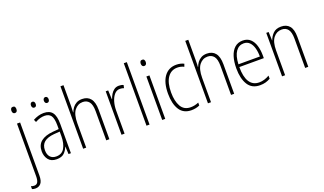

<svg xmlns="http://www.w3.org/2000/svg" viewBox="-109 -1357 3701 2196"><g transform="rotate(-20 1742.0 -259.5)"><path d="M67 -688Q67 -704 74 -715Q81 -726 98 -726Q115 -726 121.5 -715Q128 -704 128 -689Q128 -671 120.5 -660.5Q113 -650 97 -650Q82 -650 74.5 -661Q67 -672 67 -688ZM24 241Q10 241 -0.5 239Q-11 237 -18 233V198Q-1 206 21 206Q51 206 64 182Q77 158 77 110V-529H115V115Q115 184 89.5 212.5Q64 241 24 241Z M404 -539Q475 -539 508 -496Q541 -453 541 -357V0H512L507 -92H505Q490 -51 459 -20.5Q428 10 366 10Q299 10 266.5 -32Q234 -74 234 -133Q234 -212 285.5 -252.5Q337 -293 431 -301L504 -307V-353Q504 -437 479.5 -471Q455 -505 402 -505Q376 -505 348 -497.5Q320 -490 288 -472L274 -503Q304 -520 337 -529.5Q370 -539 404 -539ZM434 -271Q354 -264 313.5 -230.5Q273 -197 273 -133Q273 -80 299 -51Q325 -22 372 -22Q441 -22 472.5 -76Q504 -130 505 -218V-276ZM298 -668Q298 -684 305.5 -694Q313 -704 326 -704Q340 -704 347.5 -694Q355 -684 355 -668Q355 -633 326 -633Q313 -633 305.5 -643Q298 -653 298 -668ZM455 -669Q455 -684 463 -694Q471 -704 484 -704Q497 -704 505 -694.5Q513 -685 513 -669Q513 -653 505.5 -643Q498 -633 484 -633Q470 -633 462.5 -643Q455 -653 455 -669Z M727 -503Q727 -462 724 -430H727Q737 -458 755 -482.5Q773 -507 801.5 -523Q830 -539 871 -539Q938 -539 973.5 -494.5Q1009 -450 1009 -360V0H971V-354Q971 -435 943 -469.5Q915 -504 867 -504Q806 -504 766.5 -453.5Q727 -403 727 -295V0H690V-760H727Z M1319 -538Q1333 -538 1347 -535.5Q1361 -533 1374 -527L1366 -491Q1356 -495 1344 -497.5Q1332 -500 1318 -500Q1278 -500 1250.5 -468.5Q1223 -437 1208.5 -387.5Q1194 -338 1194 -283V0H1157V-529H1187L1192 -420H1195Q1204 -448 1220 -475Q1236 -502 1260.5 -520Q1285 -538 1319 -538Z M1498 0H1461V-760H1498Z M1672 -726Q1688 -726 1695 -715Q1702 -704 1702 -689Q1702 -671 1694 -660.5Q1686 -650 1671 -650Q1656 -650 1648.5 -661Q1641 -672 1641 -688Q1641 -704 1648 -715Q1655 -726 1672 -726ZM1689 -529V0H1652V-529Z M2007 10Q1910 10 1863.5 -62.5Q1817 -135 1817 -259Q1817 -393 1870 -466Q1923 -539 2017 -539Q2069 -539 2110 -518L2098 -485Q2061 -504 2018 -504Q1942 -504 1898.5 -441Q1855 -378 1855 -260Q1855 -155 1892 -90Q1929 -25 2010 -25Q2059 -25 2107 -46V-11Q2087 -1 2060.5 4.5Q2034 10 2007 10Z M2246 -503Q2246 -462 2243 -430H2246Q2256 -458 2274 -482.5Q2292 -507 2320.5 -523Q2349 -539 2390 -539Q2457 -539 2492.5 -494.5Q2528 -450 2528 -360V0H2490V-354Q2490 -435 2462 -469.5Q2434 -504 2386 -504Q2325 -504 2285.5 -453.5Q2246 -403 2246 -295V0H2209V-760H2246Z M2826 -539Q2883 -539 2918.5 -506Q2954 -473 2970 -418.5Q2986 -364 2986 -300V-267H2688Q2687 -149 2726.5 -86.5Q2766 -24 2844 -24Q2906 -24 2968 -61V-23Q2940 -7 2909.5 1.5Q2879 10 2842 10Q2743 10 2696.5 -64.5Q2650 -139 2650 -263Q2650 -345 2669.5 -407Q2689 -469 2728 -504Q2767 -539 2826 -539ZM2826 -505Q2767 -505 2730.5 -454Q2694 -403 2689 -300H2950Q2950 -357 2937 -403.5Q2924 -450 2896.5 -477.5Q2869 -505 2826 -505Z M3293 -539Q3359 -539 3394.5 -497Q3430 -455 3430 -365V0H3392V-356Q3392 -435 3365 -470Q3338 -505 3289 -505Q3227 -505 3187.5 -455Q3148 -405 3148 -302V0H3111V-529H3140L3144 -425H3146Q3161 -469 3195.5 -504Q3230 -539 3293 -539Z"/></g></svg>

Font: Noto Sans Khmer Condensed ExtraLight
Style: Regular
Weight: 200
Width: 3
Designer: Danh Hong and the Monotype Design Team
Foundry: Monotype Imaging Inc.
Version: Version 2.004; ttfautohint (v1.8.4.7-5d5b)